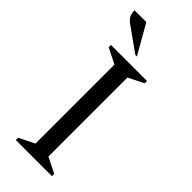

<svg xmlns="http://www.w3.org/2000/svg" viewBox="-276 -902 942 942"><g transform="rotate(45 195.0 -431.0)"><path d="M70 0V-16L150 -56V-604L70 -644V-660H320V-644L240 -604V-56L320 -16V0ZM189 -710 64 -799Q42 -815 36.5 -831Q31 -847 31 -862H113L200 -710Z"/></g></svg>

Font: Spectral SC
Style: Regular
Weight: 400
Designer: Jean-Baptiste Levee
Foundry: Production Type
Version: Version 2.001